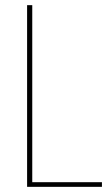

<svg xmlns="http://www.w3.org/2000/svg" viewBox="-20 -724 435 744"><path d="M85 -704H105V-18H375V0H85Z"/></svg>

Font: SVN-Poppins Thin
Style: Regular
Weight: 100
Designer: Ninad Kale (Devanagari), Jonny Pinhorn (Latin)
Foundry: Indian Type Foundry
Version: Version 3.002 2017